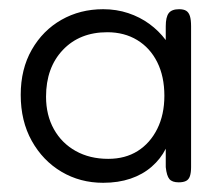

<svg xmlns="http://www.w3.org/2000/svg" viewBox="-20 -707 485 417"><path d="M369 -687Q379 -687 384.5 -683.5Q390 -680 392.5 -672Q395 -664 395 -650V-344Q395 -332 392.5 -324.5Q390 -317 384 -314Q378 -311 368 -311Q354 -311 348 -318Q342 -325 340 -344V-384Q329 -362 309.5 -345Q290 -328 263.5 -319Q237 -310 204 -310Q154 -310 113.5 -334Q73 -358 49 -401Q25 -444 25 -501Q25 -557 49 -599Q73 -641 113.5 -664Q154 -687 204 -687Q233 -687 258.5 -678.5Q284 -670 304.5 -655Q325 -640 340 -620V-650Q340 -670 346.5 -678.5Q353 -687 369 -687ZM215 -362Q252 -362 279 -379Q306 -396 321.5 -427Q337 -458 337 -499Q337 -541 321.5 -572Q306 -603 278 -620Q250 -637 213 -637Q153 -637 116.5 -598.5Q80 -560 80 -497Q80 -457 97 -426.5Q114 -396 144.5 -379Q175 -362 215 -362Z"/></svg>

Font: Fredoka Light
Style: Regular
Weight: 300
Designer: Ben Nathan
Foundry: Milena B. Brandão, Ben Nathan
Version: Version 2.001